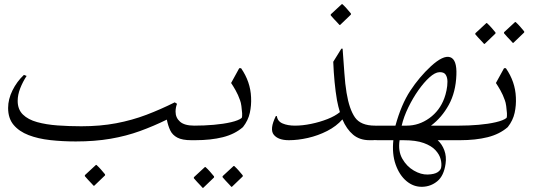

<svg xmlns="http://www.w3.org/2000/svg" viewBox="-20 -674 2565 923"><path d="M95 -314 108 -309Q89 -280 77 -249Q65 -218 65 -189Q65 -148 90 -123.5Q115 -99 158.5 -87Q202 -75 257 -71Q312 -67 371 -67Q462 -67 538.5 -81.5Q615 -96 683.5 -122Q752 -148 820 -182L831 -175Q824 -157 824 -137Q824 -108 845.5 -89Q867 -70 914 -70H917Q939 -70 948.5 -60.5Q958 -51 958 -40Q958 -26 947.5 -13Q937 0 917 0H900Q856 0 832.5 -12.5Q809 -25 798.5 -47Q788 -69 782 -99Q719 -68 653 -44Q587 -20 511.5 -7Q436 6 344 6Q280 6 221.5 -0.5Q163 -7 117.5 -24.5Q72 -42 45.5 -73.5Q19 -105 19 -155Q19 -197 40 -239.5Q61 -282 95 -314ZM430 219Q429 217 421 209Q413 201 403.5 190.5Q394 180 388 173V168L441 119H444Q456 130 465.5 141Q475 152 485 164V169L433 219Z M1130 -346H1139Q1184 -281 1187 -206Q1189 -168 1181 -131.5Q1173 -95 1148 -63Q1109 -29 1051.5 -14.5Q994 0 918 0Q884 0 865.5 -11.5Q847 -23 847 -36Q847 -49 865 -59.5Q883 -70 914 -70Q961 -70 1007.5 -74Q1054 -78 1090.5 -86.5Q1127 -95 1142 -107Q1145 -114 1144 -130Q1143 -146 1140.5 -164Q1138 -182 1134 -192Q1125 -218 1112.5 -240Q1100 -262 1091 -275ZM1092 224Q1091 222 1083 214Q1075 206 1065.5 195.5Q1056 185 1050 178V173L1103 124H1106Q1118 135 1127.5 146Q1137 157 1147 169V174L1095 224ZM954 229Q953 227 945 219Q937 211 927.5 200.5Q918 190 912 183V178L965 129H968Q980 140 989.5 151Q999 162 1009 174V179L957 229Z M1582 -377 1621 -440H1627Q1632 -376 1635.5 -323Q1639 -270 1646 -228Q1659 -149 1686.5 -109.5Q1714 -70 1783 -70H1784Q1797 -70 1805.5 -60.5Q1814 -51 1814 -39Q1814 -25 1804 -12.5Q1794 0 1773 0H1757Q1709 0 1677.5 -26.5Q1646 -53 1626 -100Q1597 -67 1553 -44.5Q1509 -22 1460.5 -11Q1412 0 1369 0Q1317 0 1296 -26.5Q1275 -53 1306 -116H1311Q1314 -91 1338.5 -80.5Q1363 -70 1398 -70Q1434 -70 1475.5 -78.5Q1517 -87 1554 -101.5Q1591 -116 1614 -135Q1606 -161 1600 -192Q1593 -233 1588.5 -279.5Q1584 -326 1582 -377ZM1612 -554Q1611 -556 1603 -564Q1595 -572 1585.5 -582.5Q1576 -593 1570 -600V-605L1623 -654H1626Q1638 -643 1647.5 -632Q1657 -621 1667 -609V-604L1615 -554Z M1796 0Q1765 0 1745.5 -10Q1726 -20 1726 -35Q1726 -50 1745.5 -60Q1765 -70 1796 -70H1881Q1909 -172 1952.5 -238Q1996 -304 2051 -355Q2111 -410 2144 -399Q2177 -388 2174 -314Q2171 -231 2137.5 -170Q2104 -109 2052 -70H2190Q2207 -70 2219 -60Q2231 -50 2231 -35Q2231 -20 2219 -10Q2207 0 2190 0H2084Q2105 19 2116 48.5Q2127 78 2122 113Q2114 171 2082.5 197Q2051 223 2010 224Q1968 225 1934 196.5Q1900 168 1882 117Q1864 66 1871 0ZM2092 -327Q2071 -326 2044.5 -302Q2018 -278 1991.5 -240.5Q1965 -203 1943 -158Q1921 -113 1911 -70H1935Q1994 -70 2044 -106Q2094 -142 2116 -202Q2122 -218 2126.5 -239.5Q2131 -261 2131 -281.5Q2131 -302 2122.5 -315Q2114 -328 2092 -327ZM1919 0H1901Q1893 52 1914 89Q1935 126 1969.5 146Q2004 166 2036 165Q2068 164 2083.5 154Q2099 144 2101 130Q2104 112 2098 90Q2092 68 2073 47.5Q2054 27 2017 13.5Q1980 0 1919 0Z M2403 -346H2412Q2457 -281 2460 -206Q2462 -168 2454 -131.5Q2446 -95 2421 -63Q2382 -29 2324.5 -14.5Q2267 0 2191 0Q2157 0 2138.5 -11.5Q2120 -23 2120 -36Q2120 -49 2138 -59.5Q2156 -70 2187 -70Q2234 -70 2280.5 -74Q2327 -78 2363.5 -86.5Q2400 -95 2415 -107Q2418 -114 2417 -130Q2416 -146 2413.5 -164Q2411 -182 2407 -192Q2398 -218 2385.5 -240Q2373 -262 2364 -275ZM2445 -468Q2444 -470 2436 -478Q2428 -486 2418.5 -496.5Q2409 -507 2403 -514V-519L2456 -568H2459Q2471 -557 2480.5 -546Q2490 -535 2500 -523V-518L2448 -468ZM2307 -463Q2306 -465 2298 -473Q2290 -481 2280.5 -491.5Q2271 -502 2265 -509V-514L2318 -563H2321Q2333 -552 2342.5 -541Q2352 -530 2362 -518V-513L2310 -463Z"/></svg>

Font: Bona Nova
Style: Italic
Weight: 400
Italic angle: -4°
Designer: Mateusz Machalski
Foundry: Capitalics
Version: Version 4.001; ttfautohint (v1.8.3)